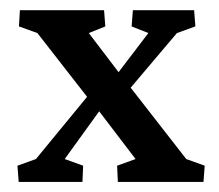

<svg xmlns="http://www.w3.org/2000/svg" viewBox="-20 -361 434 381"><path d="M383.8 0H213.9L212.4 -32.2L249 -45.4L176.8 -140.1L152.8 -168.9L54.2 -295.4L17.6 -308.6L19.5 -340.8H186.5L189 -308.6L156.2 -295.4L215.3 -217.8L239.3 -187L349.6 -45.4L386.2 -32.2ZM274.4 -295.4 241.2 -308.6 243.7 -340.8H365.2L367.7 -308.6L331.1 -295.4L239.3 -187L176.8 -140.1L108.4 -45.4L145 -32.2L143.6 0H17.1L14.6 -32.2L51.3 -45.4L152.8 -168.9L215.3 -217.8Z"/></svg>

Font: Lateef Medium
Style: Regular
Weight: 500
Designer: SIL International
Foundry: SIL International
Version: Version 4.200